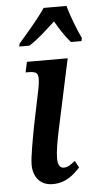

<svg xmlns="http://www.w3.org/2000/svg" viewBox="-55 -800 437 845"><g transform="rotate(-5 163.5 -378.0)"><path d="M49 -606H94C134 -631 170 -665 211 -703C229 -671 256 -629 278 -606H324L327 -619C309 -657 283 -722 272 -766H171C140 -720 85 -657 52 -619ZM144 10C204 10 239 -25 265 -53L249 -83C229 -68 216 -58 198 -58C181 -58 172 -73 172 -102C172 -131 181 -181 189 -219L257 -536H77L67 -490H81C122 -490 129 -478 117 -414L84 -254C73 -195 58 -117 58 -83C58 -29 88 10 144 10Z"/></g></svg>

Font: Noto Serif Condensed Semi
Style: Italic
Weight: 600
Width: 3
Italic angle: -12°
Designer: Monotype Design Team
Foundry: Monotype Imaging Inc.
Version: Version 1.901